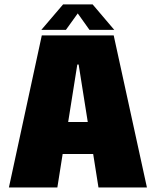

<svg xmlns="http://www.w3.org/2000/svg" viewBox="-20 -832 690 852"><path d="M19.5 0 165.5 -675H484.5L632 0H417L393.5 -148.5H258L234.5 0ZM282.5 -290.5H369.5L329 -545.5H323ZM163.5 -699.5 260 -812.5H391L487 -699.5H377L325 -772.5L272.5 -699.5Z"/></svg>

Font: Anybody Black
Style: Regular
Weight: 900
Designer: Tyler Finck
Foundry: Etcetera Type Company
Version: Version 1.010; ttfautohint (v1.8.3) -l 8 -r 50 -G 200 -x 14 